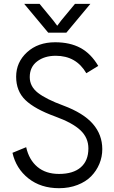

<svg xmlns="http://www.w3.org/2000/svg" viewBox="-20 -966 595 999"><path d="M287.1 13.2Q192.4 13.2 127.9 -37.8Q63.5 -88.9 44.9 -170.9L116.2 -200.2Q130.9 -134.3 174.6 -97.7Q218.3 -61 287.1 -61Q360.8 -61 400.4 -95.5Q439.9 -129.9 439.9 -193.8Q439.9 -249 398.7 -288.1Q357.4 -327.1 267.1 -359.9Q161.1 -398.4 112.5 -445.1Q64 -491.7 64 -566.9Q64 -642.1 120.6 -694.1Q177.2 -746.1 267.1 -746.1Q343.8 -746.1 398.4 -716.8Q453.1 -687.5 491.2 -623L429.2 -585Q376.5 -675.8 270 -675.8Q211.4 -675.8 173.1 -646.5Q134.8 -617.2 134.8 -564.9Q134.8 -516.1 177.5 -482.9Q220.2 -449.7 309.1 -417Q414.1 -377.9 463.1 -321.5Q512.2 -265.1 512.2 -189.9Q512.2 -149.9 497.1 -113.5Q481.9 -77.1 454.3 -48.8Q426.8 -20.5 383.3 -3.7Q339.8 13.2 287.1 13.2ZM106 -945.8H186L256.8 -859.9L277.8 -832L298.8 -859.9L370.1 -945.8H450.2L325.2 -795.9H231Z"/></svg>

Font: Kreadon
Style: Regular
Weight: 400
Designer: kohakuno
Foundry: StudioGnu
Version: Version 1.000;Glyphs 3.1.2 (3151)